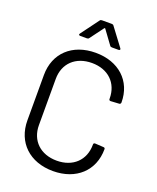

<svg xmlns="http://www.w3.org/2000/svg" viewBox="-163 -990 895 1094"><g transform="rotate(20 284.5 -442.5)"><path d="M176 -768H216C221 -768 226 -769 229 -774L290 -856C291 -858 295 -858 296 -856L356 -774C359 -769 364 -768 369 -768H409C417 -768 420 -774 415 -780L334 -888C331 -893 326 -894 321 -894H263C258 -894 253 -893 250 -888L170 -780C165 -774 168 -768 176 -768ZM293 9C433 9 527 -78 527 -209C527 -215 523 -218 517 -218L466 -221C460 -221 456 -218 456 -212V-210C456 -116 391 -54 293 -54C194 -54 129 -116 129 -210V-490C129 -584 194 -646 293 -646C391 -646 456 -584 456 -490V-487C456 -481 460 -478 466 -478L517 -481C523 -481 527 -486 527 -492C527 -622 433 -708 293 -708C151 -708 58 -620 58 -488V-213C58 -80 151 9 293 9Z"/></g></svg>

Font: Elastic
Style: elastic
Weight: 400
Designer: Jeremy Tribby
Foundry: Tribby Type
Version: Version 1.422;hotconv 1.0.109;makeotfexe 2.5.65596